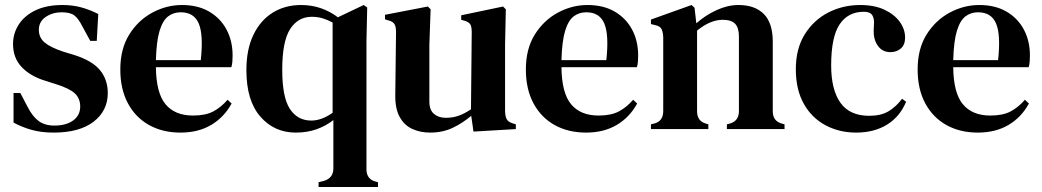

<svg xmlns="http://www.w3.org/2000/svg" viewBox="-20 -515 4159 766"><path d="M194 14Q146 14 107.5 3.5Q69 -7 34 -26V-144H61L91 -87Q110 -50 134.5 -32Q159 -14 197 -14Q244 -14 272 -34.5Q300 -55 300 -90Q300 -122 279 -142Q258 -162 204 -179L160 -193Q101 -211 66.5 -247.5Q32 -284 32 -339Q32 -382 55 -417.5Q78 -453 122 -474Q166 -495 229 -495Q270 -495 304.5 -485.5Q339 -476 372 -459L366 -352H340L309 -409Q293 -441 276.5 -453.5Q260 -466 226 -466Q190 -466 162.5 -447.5Q135 -429 135 -396Q135 -365 158 -345.5Q181 -326 232 -309L275 -296Q348 -273 379 -235Q410 -197 410 -144Q410 -73 353.5 -29.5Q297 14 194 14Z M706 -495Q769 -495 814 -469Q859 -443 883.5 -397.5Q908 -352 908 -293Q908 -280 907 -268.5Q906 -257 903 -247H602Q603 -144 640.5 -99Q678 -54 750 -54Q800 -54 831 -70.5Q862 -87 888 -117L904 -102Q874 -47 822.5 -16.5Q771 14 700 14Q629 14 575 -16Q521 -46 490.5 -102.5Q460 -159 460 -238Q460 -320 495.5 -377Q531 -434 587.5 -464.5Q644 -495 706 -495ZM701 -466Q672 -466 650.5 -449.5Q629 -433 616.5 -391.5Q604 -350 602 -275H781Q792 -376 773 -421Q754 -466 701 -466Z M1251 231V212L1271 207Q1310 196 1310 157V-36Q1281 -13 1243.5 0.5Q1206 14 1160 14Q1074 14 1018.5 -50Q963 -114 963 -235Q963 -318 991 -376Q1019 -434 1068 -464.5Q1117 -495 1181 -495Q1224 -495 1261 -482Q1298 -469 1328 -446L1431 -495L1445 -485L1442 -350V160Q1442 199 1477 209L1488 212V231ZM1222 -34Q1263 -34 1307 -65V-425Q1287 -436 1267 -442Q1247 -448 1224 -448Q1169 -448 1137.5 -399Q1106 -350 1106 -237Q1106 -127 1136.5 -80.5Q1167 -34 1222 -34Z M1696 14Q1657 14 1625 -0.5Q1593 -15 1574.5 -48.5Q1556 -82 1557 -137L1560 -388Q1560 -410 1553 -420Q1546 -430 1528 -434L1516 -438V-456L1687 -489L1698 -478L1693 -337V-110Q1693 -76 1711.5 -60.5Q1730 -45 1758 -45Q1787 -45 1810.5 -53.5Q1834 -62 1859 -79L1862 -387Q1862 -410 1855.5 -419Q1849 -428 1831 -433L1820 -436V-454L1987 -489L1998 -478L1995 -337V-75Q1995 -54 2000.5 -41.5Q2006 -29 2025 -23L2038 -19V0L1869 10L1860 -53Q1826 -24 1786 -5Q1746 14 1696 14Z M2324 -495Q2387 -495 2432 -469Q2477 -443 2501.5 -397.5Q2526 -352 2526 -293Q2526 -280 2525 -268.5Q2524 -257 2521 -247H2220Q2221 -144 2258.5 -99Q2296 -54 2368 -54Q2418 -54 2449 -70.5Q2480 -87 2506 -117L2522 -102Q2492 -47 2440.5 -16.5Q2389 14 2318 14Q2247 14 2193 -16Q2139 -46 2108.5 -102.5Q2078 -159 2078 -238Q2078 -320 2113.5 -377Q2149 -434 2205.5 -464.5Q2262 -495 2324 -495ZM2319 -466Q2290 -466 2268.5 -449.5Q2247 -433 2234.5 -391.5Q2222 -350 2220 -275H2399Q2410 -376 2391 -421Q2372 -466 2319 -466Z M2577 0V-19L2593 -23Q2626 -33 2626 -72V-367Q2625 -388 2619 -399.5Q2613 -411 2593 -415L2577 -419V-437L2739 -495L2751 -484L2758 -422Q2794 -454 2838.5 -474.5Q2883 -495 2926 -495Q2992 -495 3027.5 -459Q3063 -423 3063 -349V-71Q3063 -32 3099 -22L3110 -19V0H2880V-19L2895 -23Q2928 -34 2928 -72V-369Q2928 -404 2913 -420Q2898 -436 2863 -436Q2814 -436 2761 -393V-71Q2761 -32 2796 -22L2806 -19V0Z M3396 14Q3328 14 3273 -15.5Q3218 -45 3186.5 -101.5Q3155 -158 3155 -239Q3155 -320 3190 -377Q3225 -434 3283.5 -464.5Q3342 -495 3412 -495Q3469 -495 3509 -476Q3549 -457 3570 -427.5Q3591 -398 3591 -365Q3591 -337 3574.5 -322Q3558 -307 3532 -307Q3504 -307 3486.5 -327Q3469 -347 3466 -378Q3465 -398 3466.5 -412Q3468 -426 3466 -439Q3462 -456 3452.5 -462Q3443 -468 3426 -468Q3363 -468 3329.5 -417.5Q3296 -367 3296 -254Q3296 -157 3333 -105Q3370 -53 3448 -53Q3494 -53 3524 -70.5Q3554 -88 3579 -121L3595 -109Q3570 -49 3518.5 -17.5Q3467 14 3396 14Z M3887 -495Q3950 -495 3995 -469Q4040 -443 4064.5 -397.5Q4089 -352 4089 -293Q4089 -280 4088 -268.5Q4087 -257 4084 -247H3783Q3784 -144 3821.5 -99Q3859 -54 3931 -54Q3981 -54 4012 -70.5Q4043 -87 4069 -117L4085 -102Q4055 -47 4003.5 -16.5Q3952 14 3881 14Q3810 14 3756 -16Q3702 -46 3671.5 -102.5Q3641 -159 3641 -238Q3641 -320 3676.5 -377Q3712 -434 3768.5 -464.5Q3825 -495 3887 -495ZM3882 -466Q3853 -466 3831.5 -449.5Q3810 -433 3797.5 -391.5Q3785 -350 3783 -275H3962Q3973 -376 3954 -421Q3935 -466 3882 -466Z"/></svg>

Font: DM Serif Text
Style: Regular
Weight: 400
Designer: Colophon Foundry, Frank Grießhammer
Foundry: Colophon Foundry
Version: Version 5.200; ttfautohint (v1.8.3)